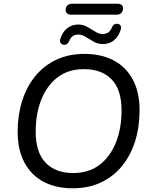

<svg xmlns="http://www.w3.org/2000/svg" viewBox="-20 -1004 811 1033"><path d="M371 9Q281 9 214.5 -26Q148 -61 111.5 -129.5Q75 -198 75 -295Q75 -384 99 -460.5Q123 -537 169.5 -594Q216 -651 282.5 -682.5Q349 -714 435 -714Q525 -714 591.5 -679Q658 -644 694.5 -576Q731 -508 731 -411Q731 -321 707 -244.5Q683 -168 636.5 -111Q590 -54 523.5 -22.5Q457 9 371 9ZM373 -73Q458 -73 515.5 -117Q573 -161 603.5 -237Q634 -313 634 -410Q634 -522 580.5 -577Q527 -632 432 -632Q348 -632 290.5 -588.5Q233 -545 202.5 -469Q172 -393 172 -296Q172 -183 226 -128Q280 -73 373 -73ZM366 -925Q349 -925 341 -932Q333 -939 333 -950Q333 -966 342.5 -975Q352 -984 369 -984H610Q627 -984 634.5 -977.5Q642 -971 642 -960Q642 -944 633 -934.5Q624 -925 606 -925ZM323 -763Q312 -764 306 -773Q300 -782 305 -796Q317 -833 342 -852.5Q367 -872 401 -872Q428 -872 450.5 -859Q473 -846 493 -833.5Q513 -821 532 -821Q550 -821 562 -829Q574 -837 582 -856Q586 -866 593 -871.5Q600 -877 611 -876Q623 -875 628.5 -866.5Q634 -858 629 -843Q617 -806 592.5 -786.5Q568 -767 533 -767Q506 -767 483.5 -780Q461 -793 441 -805.5Q421 -818 401 -818Q384 -818 372 -810Q360 -802 352 -783Q348 -773 341 -767.5Q334 -762 323 -763Z"/></svg>

Font: Nunito ExtraLight Medium
Style: Italic
Weight: 500
Italic angle: -9°
Version: Version 3.602